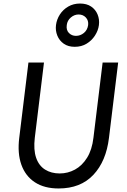

<svg xmlns="http://www.w3.org/2000/svg" viewBox="-20 -1055 720 1087"><path d="M312 12Q231 12 177.5 -23Q124 -58 101 -122.5Q78 -187 89 -275L141 -701H229L177 -275Q169 -207 184.5 -162Q200 -117 235 -95Q270 -73 318 -73Q364 -73 404.5 -95Q445 -117 473 -162Q501 -207 509 -275L561 -701H649L597 -275Q581 -142 508.5 -65Q436 12 312 12ZM403 -790Q366 -790 341 -807.5Q316 -825 304.5 -853.5Q293 -882 297 -913Q301 -945 319 -973Q337 -1001 366.5 -1018Q396 -1035 433 -1035Q471 -1035 496 -1018Q521 -1001 532.5 -973Q544 -945 540 -913Q536 -882 517.5 -853.5Q499 -825 470 -807.5Q441 -790 403 -790ZM410 -852Q435 -852 455 -868.5Q475 -885 479 -913Q482 -939 466 -956Q450 -973 425 -973Q401 -973 381 -956Q361 -939 358 -913Q354 -885 370 -868.5Q386 -852 410 -852Z"/></svg>

Font: Inclusive Sans
Style: Italic
Weight: 400
Italic angle: -7°
Designer: Olivia King
Foundry: Olivia King
Version: Version 2.004